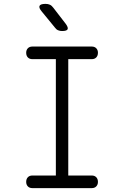

<svg xmlns="http://www.w3.org/2000/svg" viewBox="-20 -970 640 990"><path d="M332 -65H453Q468 -65 476.5 -56Q485 -47 485 -32Q485 -18 476.5 -9Q468 0 453 0H147Q132 0 123.5 -9Q115 -18 115 -32Q115 -47 123.5 -56Q132 -65 147 -65H268V-665H147Q132 -665 123.5 -674Q115 -683 115 -698Q115 -712 123.5 -721Q132 -730 147 -730H453Q468 -730 476.5 -721Q485 -712 485 -698Q485 -683 476.5 -674Q468 -665 453 -665H332ZM300 -810Q289 -810 279.5 -814Q270 -818 263 -828L195 -911Q179 -930 184 -940Q189 -950 215 -950Q228 -950 237.5 -945.5Q247 -941 255 -930L319 -847Q333 -828 328.5 -819Q324 -810 300 -810Z"/></svg>

Font: Maple Mono NL ExtraLight
Style: Regular
Weight: 275
Monospace: yes
Designer: subframe7536
Version: Version 7.000